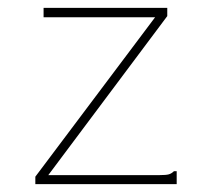

<svg xmlns="http://www.w3.org/2000/svg" viewBox="-20 -469 540 489"><path d="M70 -19 375 -425H91V-449H406V-428L103 -23H386Q403 -23 410 -25Q417 -27 423 -33H430V0H70Z"/></svg>

Font: Inconsolata ExtraLight
Style: Regular
Weight: 200
Monospace: yes
Designer: Raph Levien, Cyreal, Brenton Simpson
Foundry: Raph Levien, Cyreal, Google
Version: Version 3.001; ttfautohint (v1.8.2.53-6de2)